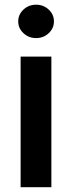

<svg xmlns="http://www.w3.org/2000/svg" viewBox="-20 -782 301 802"><path d="M66.1 0V-545.5H194.6V0ZM130.7 -622.9Q100.1 -622.9 78.1 -643.3Q56.1 -663.7 56.1 -692.5Q56.1 -721.6 78.1 -742Q100.1 -762.4 130.7 -762.4Q161.6 -762.4 183.4 -742Q205.3 -721.6 205.3 -692.5Q205.3 -663.7 183.4 -643.3Q161.6 -622.9 130.7 -622.9Z"/></svg>

Font: InterMG SemiBold
Style: Regular
Weight: 600
Designer: Rasmus Andersson
Foundry: rsms
Version: Version 3.019;December 26, 2023;FontCreator 15.0.0.2955 64-b